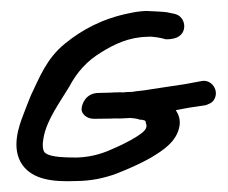

<svg xmlns="http://www.w3.org/2000/svg" viewBox="-53 -694 890 750"><g transform="rotate(-5 392.0 -319.0)"><path d="M13 -81C48 -23 121 -5 216 -1C274 4 328 -3 375 -16C423 -30 470 -46 514 -66C563 -90 621 -119 637 -180C643 -204 638 -224 628 -243C644 -244 667 -247 682 -248L747 -252C756 -256 769 -256 780 -270C806 -304 777 -354 735 -347L673 -341C621 -338 579 -335 545 -333C523 -331 503 -330 485 -330H479C471 -329 474 -329 461 -329C451 -330 440 -330 427 -330C423 -331 414 -332 406 -332C401 -333 390 -333 384 -333L336 -336C284 -341 265 -300 262 -281C258 -262 278 -239 307 -237C327 -235 354 -234 375 -232H379C383 -232 385 -231 394 -231C400 -230 409 -229 418 -229C427 -228 436 -229 448 -228L464 -225C472 -223 480 -221 484 -218H488C506 -213 507 -214 507 -203V-202C513 -188 504 -175 484 -163C462 -149 420 -131 385 -119C338 -102 293 -89 229 -92C157 -98 113 -107 102 -125C97 -135 96 -153 104 -181C123 -249 175 -307 221 -370C257 -425 299 -465 359 -494C410 -520 470 -543 542 -538H545C563 -538 597 -529 613 -522C625 -521 640 -520 656 -525C691 -537 694 -571 686 -590C682 -600 674 -612 656 -618L626 -627C616 -630 546 -639 546 -639C525 -640 503 -639 481 -636C371 -624 288 -586 220 -540C142 -488 107 -413 71 -353C67 -347 33 -277 33 -277C13 -236 -28 -150 13 -81Z"/></g></svg>

Font: Stray Cat
Style: ExBlkExt
Weight: 1000
Version: Version 1.0